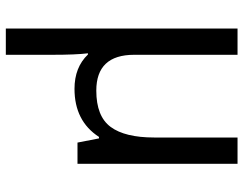

<svg xmlns="http://www.w3.org/2000/svg" viewBox="-106 -470 816 643"><g transform="rotate(90 301.5 -148.0)"><path d="M528 -536V0H457L443 -72H438Q385 10 277 10Q205 10 162 -35H158Q163 5 163 84V240H75V-536H163V-190Q163 -63 283 -63Q369 -63 404.5 -111Q440 -159 440 -257V-536Z"/></g></svg>

Font: Advent Sans Logo
Style: Regular
Weight: 400
Designer: Types & Symbols
Foundry: Types & Symbols
Version: Version 1.002